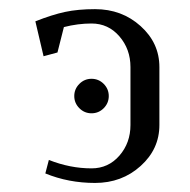

<svg xmlns="http://www.w3.org/2000/svg" viewBox="-20 -404 420 424"><path d="M58.1 -356.9Q95.2 -371.6 123.8 -377.7Q152.3 -383.8 189.9 -383.8Q249 -383.8 290.5 -346.4Q332 -309.1 332 -255.9V-127.9Q332 -74.7 290.5 -37.4Q249 0 189.9 0Q131.3 0 80.1 -21L87.9 -50.8Q134.8 -32.2 182.1 -32.2Q219.2 -32.2 243.7 -60.3Q268.1 -88.4 268.1 -127.9V-255.9Q268.1 -295.4 243.7 -323.7Q219.2 -352.1 182.1 -352.1Q151.9 -352.1 121.1 -344.2L106.9 -288.1L76.2 -279.8ZM155.3 -165Q144 -176.3 144 -191.9Q144 -207.5 155.3 -218.8Q166.5 -230 182.1 -230Q197.8 -230 209 -218.8Q220.2 -207.5 220.2 -191.9Q220.2 -176.3 209 -165Q197.8 -153.8 182.1 -153.8Q166.5 -153.8 155.3 -165Z"/></svg>

Font: Gawaa
Style: Regular
Weight: 400
Designer: T. Christopher White
Version: Version 1.0